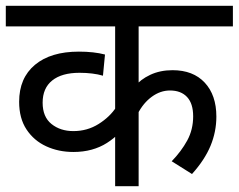

<svg xmlns="http://www.w3.org/2000/svg" viewBox="-20 -642 823 662"><path d="M783 -551H458V-333L444 -343Q464 -368 498 -384Q532 -400 575 -400Q646 -400 686 -357Q726 -314 726 -240Q726 -188 706 -139.5Q686 -91 642 -42L572 -86Q605 -120 625.5 -157.5Q646 -195 646 -241Q646 -285 625 -307.5Q604 -330 566 -330Q533 -330 503.5 -308.5Q474 -287 455 -250L458 -287V0H377V-210L391 -183Q372 -164 348.5 -149Q325 -134 296 -126Q267 -118 233 -118Q182 -118 139.5 -137.5Q97 -157 71.5 -195.5Q46 -234 46 -291Q46 -373 100.5 -418.5Q155 -464 252 -464Q278 -464 300.5 -461.5Q323 -459 342 -454L335 -381Q318 -386 297.5 -388.5Q277 -391 254 -391Q193 -391 160 -364.5Q127 -338 127 -288Q127 -239 157.5 -214.5Q188 -190 233 -190Q281 -190 320 -214.5Q359 -239 381 -273L377 -224V-551H0V-622H783Z"/></svg>

Font: hindi25
Style: Book
Weight: 400
Designer: Jelle Bosma - Monotype Design Team
Foundry: Monotype Imaging Inc.
Version: Version 2.003